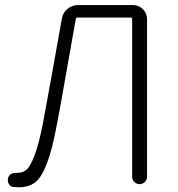

<svg xmlns="http://www.w3.org/2000/svg" viewBox="-20 -749 724 781"><path d="M56.6 12.7Q44.9 12.7 33.2 11.7Q21.5 9.8 15.6 -1Q11.7 -8.8 11.7 -15.6Q11.7 -20.5 12.7 -24.4Q18.6 -45.9 45.9 -45.9Q46.9 -45.9 48.3 -45.9Q49.8 -45.9 50.8 -45.9Q73.2 -45.9 88.4 -59.1Q103.5 -72.3 121.1 -118.7Q138.7 -165 155.3 -251Q181.6 -391.6 231.4 -671.9Q235.4 -697.3 254.4 -712.9Q273.4 -728.5 298.8 -728.5H520.5Q543.9 -728.5 561 -711.9Q578.1 -695.3 578.1 -670.9V-30.3Q578.1 -17.6 569.3 -8.8Q560.5 0 547.9 0Q535.2 0 526.4 -8.8Q517.6 -17.6 517.6 -30.3V-670.9Q517.6 -677.7 510.7 -677.7H295.9Q289.1 -677.7 288.1 -670.9Q276.4 -607.4 251.5 -464.4Q226.6 -321.3 211.9 -245.1Q192.4 -139.6 170.4 -83Q148.4 -26.4 122.6 -6.8Q96.7 12.7 56.6 12.7Z"/></svg>

Font: Gen Jyuu Gothic Light
Style: Regular
Weight: 200
Designer: [Source Han Sans]
Ryoko NISHIZUKA  (kana & ideographs); Paul D. Hunt (Latin, Greek & Cyrillic); Wenlong ZHANG  (bopomofo
Version: Version 1.002.20150607